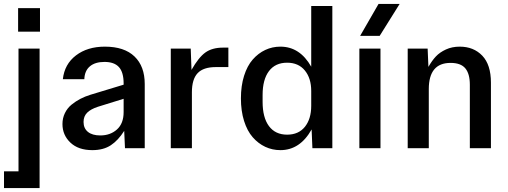

<svg xmlns="http://www.w3.org/2000/svg" viewBox="-25 -744 2549 964"><path d="M-4.9 200.2V116.2H67.9V-500H173.8V200.2ZM65.9 -585H175.8V-703.1H65.9Z M438.5 9.8Q368.2 9.8 328.4 -28.1Q288.6 -65.9 288.6 -121.1Q288.6 -150.9 300.8 -176Q313 -201.2 334.2 -218.5Q355.5 -235.8 378.7 -247.8Q401.9 -259.8 428.7 -268.1L595.7 -318.8V-325.2Q595.7 -380.9 572.3 -407Q548.8 -433.1 499.5 -433.1Q452.6 -433.1 426.3 -410.9Q399.9 -388.7 398.4 -346.2H290.5Q298.8 -421.9 356.4 -465.8Q414.1 -509.8 501.5 -509.8Q599.1 -509.8 650.4 -460.4Q701.7 -411.1 701.7 -321.8V0H602.5L598.6 -86.9Q568.4 -39.1 531.2 -14.6Q494.1 9.8 438.5 9.8ZM394.5 -131.8Q394.5 -99.6 416.5 -81.8Q438.5 -64 478.5 -64Q528.8 -64 562.3 -94Q595.7 -124 595.7 -181.2V-248L466.8 -208Q430.7 -196.3 412.6 -178.2Q394.5 -160.2 394.5 -131.8Z M832.5 0V-500H932.6L936.5 -393.1Q972.2 -456.1 1006.3 -480.5Q1040.5 -504.9 1094.7 -504.9H1121.6V-407.2H1058.6Q996.1 -407.2 967.3 -376.7Q938.5 -346.2 938.5 -280.8V0Z M1382.8 9.8Q1342.3 9.8 1306.9 -6.8Q1271.5 -23.4 1243.9 -54.9Q1216.3 -86.4 1200.4 -136.7Q1184.6 -187 1184.6 -250Q1184.6 -313 1200.4 -363.3Q1216.3 -413.6 1243.9 -445.1Q1271.5 -476.6 1306.9 -493.2Q1342.3 -509.8 1382.8 -509.8Q1480.5 -509.8 1537.6 -409.2V-713.9H1643.6V0H1543.5L1539.6 -94.2Q1481.4 9.8 1382.8 9.8ZM1293.5 -232.9Q1293.5 -153.8 1325.4 -110.8Q1357.4 -67.9 1416.5 -67.9Q1474.1 -67.9 1505.9 -107.4Q1537.6 -147 1537.6 -212.9V-287.1Q1537.6 -351.1 1505.6 -390.1Q1473.6 -429.2 1416.5 -429.2Q1357.4 -429.2 1325.4 -387Q1293.5 -344.7 1293.5 -267.1Z M1779.3 0V-500H1885.3V0ZM1783.2 -564 1875.5 -724.1H1981.4L1881.3 -564Z M2022 0V-500H2122.1L2126 -408.2Q2144 -439.9 2163.6 -460.7Q2183.1 -481.4 2213.9 -495.6Q2244.6 -509.8 2283.2 -509.8Q2353 -509.8 2396.5 -464.4Q2439.9 -418.9 2439.9 -329.1V0H2334V-318.8Q2334 -373.5 2311.3 -400.9Q2288.6 -428.2 2237.3 -428.2Q2127.9 -428.2 2127.9 -296.9V0Z"/></svg>

Font: TASA Orbiter Text Medium
Style: Regular
Weight: 500
Designer: Weizhong Zhang
Version: Version 1.000;Glyphs 3.1.2 (3151)